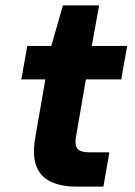

<svg xmlns="http://www.w3.org/2000/svg" viewBox="-20 -691 501 711"><path d="M263 0Q207 0 168.5 -18Q130 -36 114.5 -76Q99 -116 111 -184L148 -397H59L81 -521H170L213 -671H347L320 -521H451L429 -397H298L261 -182Q256 -152 267.5 -139.5Q279 -127 311 -127H385L363 0Z"/></svg>

Font: DM Sans 10pt Black
Style: Italic
Weight: 900
Italic angle: -10°
Version: Version 4.004;gftools[0.9.30]